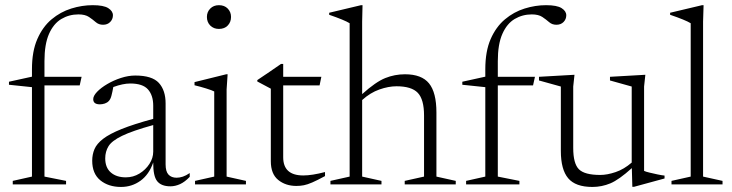

<svg xmlns="http://www.w3.org/2000/svg" viewBox="-20 -730 2898 760"><path d="M156 -31 241.5 -14V0H30.5V-14L106.5 -31V-385L15.5 -394.5V-406.5L106.5 -426.5V-456Q106.5 -527 127.8 -575.5Q149 -624 184.2 -653.5Q219.5 -683 262 -696.2Q304.5 -709.5 347 -709.5Q390 -709.5 408.5 -697.8Q427 -686 427 -669.5Q427 -654 416.2 -643Q405.5 -632 388 -632Q371 -632 359.2 -642.2Q347.5 -652.5 332.2 -662.8Q317 -673 290.5 -673Q253.5 -673 222.8 -654.8Q192 -636.5 174 -595.8Q156 -555 156 -488V-426H303L295.5 -392H156Z M654.5 7.5Q618.5 7.5 602.2 -12.8Q586 -33 586.5 -87Q570 -39 536 -14.5Q502 10 459 10Q409.5 10 377.2 -16.2Q345 -42.5 345 -94Q345 -118.5 354 -139.8Q363 -161 388.2 -180.5Q413.5 -200 461.2 -219.2Q509 -238.5 586.5 -259.5V-311.5Q586.5 -352.5 565.8 -376Q545 -399.5 495.5 -399.5Q467 -399.5 428.5 -385.5Q425 -366 421.2 -351.5Q417.5 -337 410.5 -330Q404.5 -323.5 394.8 -320.2Q385 -317 375.5 -317Q349 -317 349 -337.5Q349 -350.5 364.2 -366.5Q379.5 -382.5 404.5 -397.2Q429.5 -412 458.8 -421.5Q488 -431 515.5 -431Q582 -431 608.8 -401.8Q635.5 -372.5 635.5 -320.5V-79.5Q635.5 -51 647 -38.8Q658.5 -26.5 679 -26.5Q691 -26.5 703.8 -30.8Q716.5 -35 731 -45V-30Q712 -10 692.8 -1.2Q673.5 7.5 654.5 7.5ZM396.5 -103Q396.5 -66.5 418.8 -47.2Q441 -28 478 -28Q507.5 -28 532 -43Q556.5 -58 571.5 -81.2Q586.5 -104.5 586.5 -129.5V-235Q503.5 -212 463 -192.2Q422.5 -172.5 409.5 -151.2Q396.5 -130 396.5 -103Z M846.5 -615.5Q825.5 -615.5 812.2 -629Q799 -642.5 799 -663Q799 -682.5 812.2 -696Q825.5 -709.5 846.5 -709.5Q868.5 -709.5 881.5 -696Q894.5 -682.5 894.5 -663Q894.5 -642.5 881.5 -629Q868.5 -615.5 846.5 -615.5ZM881 -436 877 -376V-31L953.5 -14V0H752V-14L828 -31V-368Q819.5 -372.5 796.2 -379.8Q773 -387 750 -392.5V-405L875.5 -436Z M1101 -107.5Q1101 -35.5 1180.5 -35.5Q1215 -35.5 1266.5 -49V-33Q1235 -16 1216 -7.8Q1197 0.5 1183 3.2Q1169 6 1153 6Q1110.5 6 1081.2 -17.8Q1052 -41.5 1052 -92V-379L998.5 -407.5V-413Q1021.5 -428.5 1046 -445Q1070.5 -461.5 1092.5 -477H1101V-426H1252L1245 -392H1101Z M1490 0H1288V-14L1364 -31V-638Q1344 -650.5 1283 -671.5V-679.5L1409 -709.5H1415L1413.5 -644.5V-357.5Q1467.5 -406 1505 -421Q1542.5 -436 1583 -436Q1649 -436 1678.2 -400Q1707.5 -364 1707.5 -284.5V-31L1784 -14V0H1582V-14L1658.5 -31V-273Q1658.5 -336.5 1633.8 -362.5Q1609 -388.5 1549.5 -388.5Q1518 -388.5 1481.8 -375.8Q1445.5 -363 1413.5 -334V-31L1490 -14Z M1950.5 -31 2036 -14V0H1825V-14L1901 -31V-385L1810 -394.5V-406.5L1901 -426.5V-456Q1901 -527 1922.2 -575.5Q1943.5 -624 1978.8 -653.5Q2014 -683 2056.5 -696.2Q2099 -709.5 2141.5 -709.5Q2184.5 -709.5 2203 -697.8Q2221.5 -686 2221.5 -669.5Q2221.5 -654 2210.8 -643Q2200 -632 2182.5 -632Q2165.5 -632 2153.8 -642.2Q2142 -652.5 2126.8 -662.8Q2111.5 -673 2085 -673Q2048 -673 2017.2 -654.8Q1986.5 -636.5 1968.5 -595.8Q1950.5 -555 1950.5 -488V-426H2097.5L2090 -392H1950.5Z M2249 -144.5Q2249 -82.5 2271.5 -60Q2294 -37.5 2356 -37.5Q2383.5 -37.5 2416.8 -48.8Q2450 -60 2480.5 -86.5V-387.5L2394.5 -411.5V-426L2534.5 -434L2529.5 -387.5V-53.5Q2535.5 -50.5 2551 -46.8Q2566.5 -43 2583.2 -39.5Q2600 -36 2610.5 -35V-23.5L2489.5 9.5H2483L2481 -64.5Q2430 -18.5 2396 -4.2Q2362 10 2325 10Q2258 10 2229 -24.5Q2200 -59 2200 -132.5V-387.5L2113.5 -411.5V-426L2254 -434L2249 -387.5Z M2763 -31 2840 -14V0H2638V-14L2714 -31V-638Q2694 -650.5 2632.5 -671.5V-679.5L2759 -709.5H2765L2763 -644.5Z"/></svg>

Font: Newsreader Text Light
Style: Regular
Weight: 300
Designer: Hugues Gentile
Foundry: Production Type
Version: Version 1.001